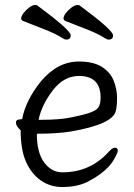

<svg xmlns="http://www.w3.org/2000/svg" viewBox="-20 -733 540 771"><path d="M230 18Q182 18 144.5 -8Q107 -34 85 -82Q63 -130 63 -210Q44 -226 44 -241Q44 -254 64 -254L69 -255Q83 -330 144 -406Q211 -486 297 -486Q355 -486 389 -464.5Q423 -443 436.5 -409Q450 -375 450 -340Q450 -306 445 -287Q432 -234 265 -205Q209 -196 128 -196Q128 -120 157.5 -80.5Q187 -41 230 -41Q343 -41 417 -124Q432 -140 441 -140Q453 -140 453 -128Q453 -120 440 -97Q413 -45 330 -2Q288 18 230 18ZM150 -252Q216 -252 260.5 -260.5Q305 -269 335 -278.5Q365 -288 374.5 -301Q384 -314 384 -341Q384 -428 297 -428Q236 -428 191.5 -369.5Q147 -311 135 -252ZM416 -574Q411 -574 404 -578Q373 -598 330 -614.5Q287 -631 242 -649Q235 -653 235 -659Q235 -668 244.5 -680.5Q254 -693 267.5 -703Q281 -713 291 -713Q298 -713 300 -711Q434 -612 434 -591Q434 -574 416 -574ZM246 -574Q241 -574 234 -578Q203 -598 160 -614.5Q117 -631 72 -649Q65 -653 65 -659Q65 -668 74.5 -680.5Q84 -693 97.5 -703Q111 -713 121 -713Q128 -713 130 -711Q264 -612 264 -591Q264 -574 246 -574Z"/></svg>

Font: Moon Stars Kai HW
Style: Regular
Weight: 400
Designer: GuiWonder
Version: Version 1.101